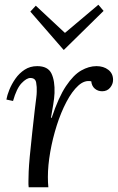

<svg xmlns="http://www.w3.org/2000/svg" viewBox="-20 -790 497 810"><path d="M101 0Q100 -7 100 -12.5Q100 -18 100 -26Q100 -43 101 -66.5Q102 -90 105.5 -129Q109 -168 116 -231Q123 -296 127 -329Q131 -362 133 -377.5Q135 -393 135 -403Q136 -423 132.5 -442Q129 -461 108 -461Q92 -461 71 -439Q50 -417 35 -364L7 -370Q10 -388 19.5 -411.5Q29 -435 45 -458Q61 -481 84 -496Q107 -511 137 -511Q182 -511 197 -480Q212 -449 210 -397Q209 -375 204.5 -348.5Q200 -322 195 -293H198Q227 -380 258.5 -427Q290 -474 322.5 -492.5Q355 -511 387 -511Q417 -511 437 -495.5Q457 -480 457 -453Q457 -435 444.5 -420Q432 -405 411 -405Q393 -405 380 -416Q367 -427 365 -447Q337 -453 310.5 -429Q284 -405 260.5 -360.5Q237 -316 219.5 -261Q202 -206 192 -149Q182 -92 182 -43Q182 -28 182.5 -20.5Q183 -13 184 0ZM248 -580 108 -741 131 -766 253 -652H255L395 -770L417 -744L250 -580Z"/></svg>

Font: Lora
Style: Italic
Weight: 400
Italic angle: -3°
Designer: Olga Karpushina, Alexei Vanyashin (Cyrillic)
Foundry: Cyreal
Version: Version 3.008